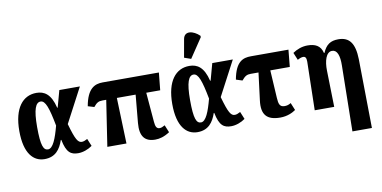

<svg xmlns="http://www.w3.org/2000/svg" viewBox="-91 -1097 3186 1601"><g transform="rotate(-10 1501.5 -296.5)"><path d="M209 10C301 10 343 -48 369 -124H373C395 -13 432 10 494 10C535 10 580 -7 613 -31L587 -94C569 -84 553 -78 540 -78C507 -78 488 -106 449 -244L603 -536H429L390 -394H386C357 -514 302 -546 236 -546C121 -546 41 -452 41 -257C41 -65 116 10 209 10ZM251 -65C213 -65 193 -104 193 -264C193 -415 217 -469 258 -469C299 -469 322 -402 351 -249C323 -143 293 -65 251 -65Z M741 0H903L890 -388H1049L1027 -151C1017 -39 1058 10 1146 10C1182 10 1222 0 1269 -31L1243 -94C1224 -83 1211 -78 1198 -78C1173 -78 1163 -97 1160 -138L1139 -388H1257L1272 -536H796C728 -536 665 -508 639 -362L692 -346C719 -379 735 -388 768 -388H800Z M1557 -601 1667 -765V-777C1615 -828 1539 -844 1527 -773L1500 -621ZM1504 10C1596 10 1638 -48 1664 -124H1668C1690 -13 1727 10 1789 10C1830 10 1875 -7 1908 -31L1882 -94C1864 -84 1848 -78 1835 -78C1802 -78 1783 -106 1744 -244L1898 -536H1724L1685 -394H1681C1652 -514 1597 -546 1531 -546C1416 -546 1336 -452 1336 -257C1336 -65 1411 10 1504 10ZM1546 -65C1508 -65 1488 -104 1488 -264C1488 -415 1512 -469 1553 -469C1594 -469 1617 -402 1646 -249C1618 -143 1588 -65 1546 -65Z M2205 10C2265 10 2311 -13 2336 -31L2310 -94C2290 -82 2276 -78 2256 -78C2215 -78 2207 -105 2204 -157L2190 -392H2355L2369 -536H2052C1984 -536 1921 -515 1894 -366L1947 -349C1976 -384 1993 -392 2024 -392H2090L2061 -161C2045 -40 2092 10 2205 10Z M2776 228H2941L2933 -356C2930 -491 2886 -549 2793 -549C2727 -549 2689 -524 2660 -457H2656C2641 -523 2593 -543 2531 -543C2483 -543 2440 -526 2405 -502L2431 -439C2451 -450 2466 -455 2479 -455C2498 -455 2506 -442 2506 -410L2497 0H2662L2655 -308C2653 -388 2674 -463 2725 -463C2768 -463 2787 -413 2785 -327Z"/></g></svg>

Font: Noto Serif Condensed ExtraBold
Style: Regular
Weight: 800
Width: 3
Designer: Monotype Design Team
Foundry: Monotype Imaging Inc.
Version: Version 2.013